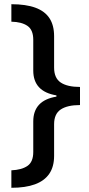

<svg xmlns="http://www.w3.org/2000/svg" viewBox="-20 -734 424 912"><path d="M34 75Q83 73 110.5 54Q138 35 138 -12V-157Q138 -257 248 -275V-281Q138 -299 138 -399V-545Q138 -592 110.5 -611Q83 -630 34 -631V-714Q103 -714 148 -697.5Q193 -681 215 -647.5Q237 -614 237 -562V-413Q237 -363 268.5 -342Q300 -321 360 -321V-235Q300 -235 268.5 -214Q237 -193 237 -144V6Q237 58 214 91.5Q191 125 146 141.5Q101 158 34 158Z"/></svg>

Font: Noto Sans Tangsa Medium
Style: Regular
Weight: 500
Version: Version 1.504